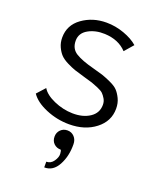

<svg xmlns="http://www.w3.org/2000/svg" viewBox="-141 -593 749 921"><g transform="rotate(20 234.0 -132.5)"><path d="M239 10Q177 10 120 -14Q63 -38 39 -74L77 -116Q94 -87 140.5 -66.5Q187 -46 236 -45Q289 -44 324.5 -67.5Q360 -91 360 -133Q360 -150 352 -163.5Q344 -177 335.5 -185.5Q327 -194 305.5 -203Q284 -212 273.5 -215.5Q263 -219 234 -227Q227 -229 224 -230Q195 -238 177.5 -244Q160 -250 136 -262Q112 -274 99 -287.5Q86 -301 76 -322.5Q66 -344 66 -370Q66 -434 119 -472Q172 -510 242 -510Q288 -510 332.5 -494Q377 -478 404 -454L365 -409Q324 -453 253 -456Q205 -458 168.5 -437.5Q132 -417 132 -378Q132 -337 163.5 -317.5Q195 -298 257 -282Q291 -273 306.5 -268Q322 -263 350 -250.5Q378 -238 391 -224.5Q404 -211 415 -188.5Q426 -166 426 -137Q426 -73 372.5 -31.5Q319 10 239 10ZM198 245V216Q221 216 235 195.5Q249 175 248 158Q247 141 243 138Q222 138 208 124.5Q194 111 194 89Q194 68 208 54Q222 40 243 40Q264 40 278 55Q292 70 292 93Q293 153 268 199.5Q243 246 198 245Z"/></g></svg>

Font: Orkney Light
Style: Regular
Weight: 300
Designer: Samuel Oakes and Alfredo Marco Pradil
Foundry: Alfredo Marco Pradil
Version: 1.0; ttfautohint (v1.5)